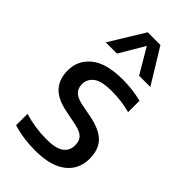

<svg xmlns="http://www.w3.org/2000/svg" viewBox="-250 -880 962 962"><g transform="rotate(45 231.0 -399.0)"><path d="M209.5 10Q122.5 10 51.5 -12.5V-93Q129 -70 209 -70Q274.5 -70 303.2 -91Q332 -112 332 -150Q332 -182 315.2 -198.8Q298.5 -215.5 259 -224L181 -239.5Q105.5 -254.5 72.8 -292Q40 -329.5 40 -390Q40 -461.5 96 -507Q152 -552.5 268.5 -552.5Q304.5 -552.5 338.2 -548.2Q372 -544 402 -536V-455.5Q338.5 -472.5 271 -472.5Q196 -472.5 167.5 -449.2Q139 -426 139 -392.5Q139 -364.5 154.8 -346.8Q170.5 -329 210 -320L288 -305Q362.5 -289.5 396.8 -254Q431 -218.5 431 -154.5Q431 -78 374.2 -34Q317.5 10 209.5 10ZM75.5 -623.5 188.5 -808H278.5L391.5 -623.5H312L233.5 -756.5L155 -623.5Z"/></g></svg>

Font: Encode Sans Md
Style: Regular
Weight: 500
Designer: Multiple Designers
Foundry: Impallari Type
Version: Version 3.002; ttfautohint (v1.8.3) -l 8 -r 50 -G 200 -x 14 